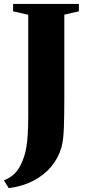

<svg xmlns="http://www.w3.org/2000/svg" viewBox="-45 -763 453 976"><path d="M-25 154Q-1 144 17.8 129.5Q36.5 115 51 91.8Q65.5 68.5 77.5 33Q84.5 13 89 -14.5Q93.5 -42 96 -80.2Q98.5 -118.5 98.5 -171V-688L21.5 -705.5V-743H356V-705.5L282 -688.5V-275Q282 -180.5 279.8 -115Q277.5 -49.5 267.5 -14.5Q252 40.5 215.2 84.2Q178.5 128 123.8 156.2Q69 184.5 -0.5 193.5Z"/></svg>

Font: Merriweather 96pt Black
Style: Regular
Weight: 900
Version: Version 2.100